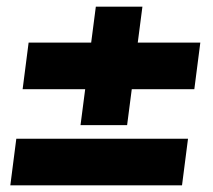

<svg xmlns="http://www.w3.org/2000/svg" viewBox="-20 -693 640 577"><path d="M362 -317H222L236 -425H48L66 -565H254L268 -673H408L394 -565H582L564 -425H376ZM527 -136H11L29 -276H545Z"/></svg>

Font: Tanohe Sans
Style: Bold Italic
Weight: 700
Designer: Village Type and Design LLC & Cristiano Sobral
Foundry: Cooper Hewitt Smithsonian Design Museum
Version: Version 1.00;September 29, 2021;FontCreator 13.0.0.2655 64-b